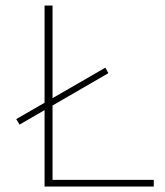

<svg xmlns="http://www.w3.org/2000/svg" viewBox="-20 -678 600 698"><path d="M142 0V-658H171V0ZM155 0V-24H539V0ZM51 -225 39 -245 363 -432 374 -412Z"/></svg>

Font: Ysabeau Office Thin
Style: Regular
Weight: 250
Designer: Christian Thalmann (Catharsis Fonts)
Version: Version 2.001;gftools[0.9.30]; featfreeze: tnum,lnum,ss02